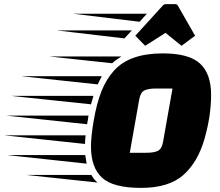

<svg xmlns="http://www.w3.org/2000/svg" viewBox="-236 -900 1071 935"><path d="M475 -156Q514 -156 533 -165.5Q552 -175 558 -209L604 -469H524Q486 -469 467 -459.5Q448 -450 442 -416L396 -156ZM557 -640Q684 -640 738 -590.5Q792 -541 792 -438Q792 -335 759.5 -222.5Q727 -110 656.5 -47.5Q586 15 450.5 15Q315 15 261 -34.5Q207 -84 207 -187Q207 -236 221 -316.5Q235 -397 258 -455.5Q281 -514 320 -557Q395 -640 557 -640ZM192 -317Q190 -309 188 -295L-205 -337H195ZM181 -241Q178 -218 178 -199L-216 -241ZM219 -433 207 -392 -181 -433ZM179 -145Q183 -117 186 -103L-203 -145ZM260 -529Q246 -503 240 -489L-134 -529ZM209 -48Q222 -25 239 -11L-107 -48ZM355 -625Q326 -607 310 -592L4 -625ZM573 -880H618Q626 -880 631 -871L714 -726L648 -677L570 -740L471 -677L423 -726L555 -871Q562 -880 573 -880ZM444 -794 121 -833H479ZM370 -713 40 -752H406Z"/></svg>

Font: Faster One
Style: Regular
Weight: 400
Designer: Eduardo Rodriguez Tunni
Foundry: Eduardo Rodriguez Tunni
Version: Version 1.002